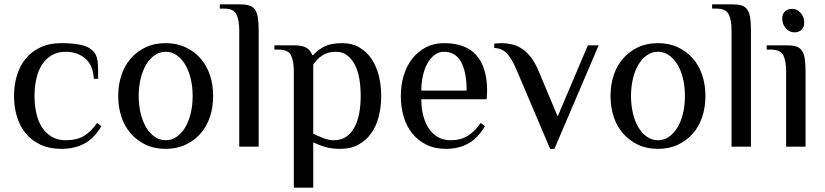

<svg xmlns="http://www.w3.org/2000/svg" viewBox="-20 -680 3823 890"><path d="M265 -480Q318 -480 354.5 -472Q391 -464 410 -445Q419 -436 424.5 -425Q430 -414 432 -399Q434 -384 434.5 -363.5Q435 -343 435 -315H415Q411 -379 374.5 -409.5Q338 -440 285 -440Q247 -440 220 -424Q193 -408 175 -380.5Q157 -353 148.5 -315.5Q140 -278 140 -235Q140 -192 148.5 -154.5Q157 -117 175 -89.5Q193 -62 220 -46Q247 -30 285 -30Q338 -30 371 -51Q404 -72 430 -110L450 -95Q416 -38 370.5 -14Q325 10 265 10Q209 10 167.5 -9.5Q126 -29 99 -62Q72 -95 58.5 -139.5Q45 -184 45 -235Q45 -286 58.5 -330.5Q72 -375 99 -408Q126 -441 167.5 -460.5Q209 -480 265 -480Z M873 -235Q873 -278 864 -315.5Q855 -353 838.5 -380.5Q822 -408 799 -424Q776 -440 748 -440Q720 -440 697 -424Q674 -408 657.5 -380.5Q641 -353 632 -315.5Q623 -278 623 -235Q623 -192 632 -154.5Q641 -117 657.5 -89.5Q674 -62 697 -46Q720 -30 748 -30Q776 -30 799 -46Q822 -62 838.5 -89.5Q855 -117 864 -154.5Q873 -192 873 -235ZM528 -235Q528 -286 542.5 -330.5Q557 -375 585.5 -408Q614 -441 654.5 -460.5Q695 -480 748 -480Q800 -480 841 -460.5Q882 -441 910.5 -408Q939 -375 953.5 -330.5Q968 -286 968 -235Q968 -184 953.5 -139.5Q939 -95 910.5 -62Q882 -29 841 -9.5Q800 10 748 10Q695 10 654.5 -9.5Q614 -29 585.5 -62Q557 -95 542.5 -139.5Q528 -184 528 -235Z M1179 0H1089V-540Q1089 -585 1076.5 -612.5Q1064 -640 1019 -640H999V-660H1089Q1115 -660 1132.5 -655.5Q1150 -651 1160.5 -637.5Q1171 -624 1175 -600.5Q1179 -577 1179 -540Z M1432 -60Q1455 -49 1479.5 -39.5Q1504 -30 1527 -30Q1561 -30 1584.5 -46Q1608 -62 1623 -89.5Q1638 -117 1645 -154.5Q1652 -192 1652 -235Q1652 -278 1645.5 -315.5Q1639 -353 1624.5 -380.5Q1610 -408 1588.5 -424Q1567 -440 1537 -440Q1516 -440 1500 -435Q1484 -430 1471.5 -421.5Q1459 -413 1449 -402Q1439 -391 1432 -380ZM1342 -350Q1342 -395 1329.5 -422.5Q1317 -450 1272 -450H1252V-470H1342Q1380 -470 1399.5 -459Q1419 -448 1427 -425H1432Q1447 -444 1479 -462Q1511 -480 1567 -480Q1612 -480 1645.5 -460.5Q1679 -441 1701.5 -408Q1724 -375 1735.5 -330.5Q1747 -286 1747 -235Q1747 -184 1735.5 -139.5Q1724 -95 1700.5 -62Q1677 -29 1641.5 -9.5Q1606 10 1557 10Q1515 10 1485 0.5Q1455 -9 1432 -20V190H1342Z M2236 -220H1933Q1933 -179 1942 -144Q1951 -109 1968.5 -83.5Q1986 -58 2011 -44Q2036 -30 2068 -30Q2117 -30 2149.5 -51Q2182 -72 2208 -110L2228 -95Q2194 -38 2149.5 -14Q2105 10 2048 10Q1995 10 1956 -9.5Q1917 -29 1890.5 -62Q1864 -95 1851 -139.5Q1838 -184 1838 -235Q1838 -286 1851.5 -330.5Q1865 -375 1891 -408Q1917 -441 1954 -460.5Q1991 -480 2038 -480Q2140 -480 2189 -423Q2238 -366 2238 -260ZM2143 -260Q2143 -347 2117 -393.5Q2091 -440 2038 -440Q2015 -440 1996 -426.5Q1977 -413 1963 -389Q1949 -365 1941 -332Q1933 -299 1933 -260Z M2565 -140 2705 -470H2755L2550 10H2530L2375 -355Q2363 -383 2352 -402Q2341 -421 2329 -433Q2317 -445 2303 -451Q2289 -457 2271 -458V-478Q2275 -478 2286.5 -479Q2298 -480 2305 -480Q2327 -480 2350.5 -475Q2374 -470 2396 -456.5Q2418 -443 2438 -418.5Q2458 -394 2475 -355Z M3155 -235Q3155 -278 3146 -315.5Q3137 -353 3120.5 -380.5Q3104 -408 3081 -424Q3058 -440 3030 -440Q3002 -440 2979 -424Q2956 -408 2939.5 -380.5Q2923 -353 2914 -315.5Q2905 -278 2905 -235Q2905 -192 2914 -154.5Q2923 -117 2939.5 -89.5Q2956 -62 2979 -46Q3002 -30 3030 -30Q3058 -30 3081 -46Q3104 -62 3120.5 -89.5Q3137 -117 3146 -154.5Q3155 -192 3155 -235ZM2810 -235Q2810 -286 2824.5 -330.5Q2839 -375 2867.5 -408Q2896 -441 2936.5 -460.5Q2977 -480 3030 -480Q3082 -480 3123 -460.5Q3164 -441 3192.5 -408Q3221 -375 3235.5 -330.5Q3250 -286 3250 -235Q3250 -184 3235.5 -139.5Q3221 -95 3192.5 -62Q3164 -29 3123 -9.5Q3082 10 3030 10Q2977 10 2936.5 -9.5Q2896 -29 2867.5 -62Q2839 -95 2824.5 -139.5Q2810 -184 2810 -235Z M3461 0H3371V-540Q3371 -585 3358.5 -612.5Q3346 -640 3301 -640H3281V-660H3371Q3397 -660 3414.5 -655.5Q3432 -651 3442.5 -637.5Q3453 -624 3457 -600.5Q3461 -577 3461 -540Z M3714 0H3624V-350Q3624 -395 3611.5 -422.5Q3599 -450 3554 -450H3534V-470H3624Q3650 -470 3667.5 -465.5Q3685 -461 3695.5 -447.5Q3706 -434 3710 -410.5Q3714 -387 3714 -350ZM3708 -575Q3708 -554 3695.5 -542Q3683 -530 3662 -530Q3639 -530 3622.5 -549Q3606 -568 3606 -594Q3606 -615 3618.5 -627Q3631 -639 3652 -639Q3675 -639 3691.5 -620Q3708 -601 3708 -575Z"/></svg>

Font: Philosopher
Style: Regular
Weight: 400
Designer: Jovanny Lemonad
Foundry: Jovanny Lemonad
Version: Version 1.000